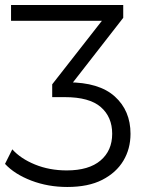

<svg xmlns="http://www.w3.org/2000/svg" viewBox="-42 -545 576 765"><path d="M226 200Q149 200 82.5 174.5Q16 149 -22 108L7 50Q40 87 97.5 110.5Q155 134 224 134Q312 134 358.5 94.5Q405 55 405 -12Q405 -79 359.5 -118.5Q314 -158 216 -158H166V-209L385 -489L391 -462H2V-525H449V-474L231 -194L201 -217H228Q353 -217 415.5 -160.5Q478 -104 478 -12Q478 48 449.5 95.5Q421 143 365.5 171.5Q310 200 226 200Z"/></svg>

Font: MOST Montserrat
Style: Regular
Weight: 400
Designer: Julieta Ulanovsky
Foundry: Julieta Ulanovsky
Version: Version 8.000;March 11, 2024;FontCreator 15.0.0.2926 64-bit